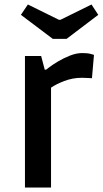

<svg xmlns="http://www.w3.org/2000/svg" viewBox="-20 -834 457 854"><path d="M91 0V-585H163L179 -524H185Q185 -524 200 -535.5Q215 -547 239.5 -561.5Q264 -576 292 -587Q320 -598 346 -598Q370 -598 384 -594Q398 -590 398 -590L389 -486Q389 -486 373.5 -487Q358 -488 344 -488Q303 -488 265.5 -473.5Q228 -459 207 -444V0ZM215 -661 73 -768 104 -814 242 -746H249L387 -814L417 -768L276 -661Z"/></svg>

Font: Ruda
Style: Bold
Weight: 700
Designer: Mariela Monsalve and Angelina Sanchez
Foundry: Mariela Monsalve and Angelina Sanchez
Version: Version 2.000